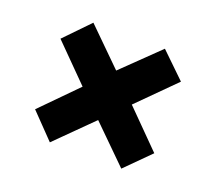

<svg xmlns="http://www.w3.org/2000/svg" viewBox="-84 -688 754 671"><g transform="rotate(20 293.0 -353.0)"><path d="M424 -576 290 -446 158 -576 69 -484 199 -353 70 -222 158 -131 290 -262 424 -130 514 -220 382 -353 516 -487Z"/></g></svg>

Font: Noto Sans Lao Looped Black
Style: Regular
Weight: 900
Designer: Mark Frömberg, Ben Mitchell
Foundry: The Fontpad Ltd
Version: Version 1.002